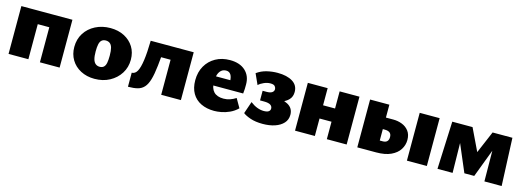

<svg xmlns="http://www.w3.org/2000/svg" viewBox="-7 -1042 4512 1656"><g transform="rotate(15 2248.5 -213.5)"><path d="M327 0V-427H503V0ZM47 0V-427H224V0ZM135 -313V-427H410V-313Z M817 16Q748 16 693.5 -12.5Q639 -41 609 -91Q579 -141 579 -205Q579 -275 613 -328.5Q647 -382 706.5 -412.5Q766 -443 840 -443Q910 -443 964 -415Q1018 -387 1048.5 -338Q1079 -289 1079 -224Q1079 -156 1045 -102Q1011 -48 952 -16Q893 16 817 16ZM834 -96Q857 -96 870.5 -108.5Q884 -121 889 -146.5Q894 -172 894 -211Q894 -255 887 -280.5Q880 -306 865 -317.5Q850 -329 828 -329Q806 -329 792 -317Q778 -305 772.5 -280Q767 -255 767 -216Q767 -172 774.5 -146Q782 -120 797.5 -108Q813 -96 834 -96Z M1115 7V-118Q1146 -119 1163.5 -151.5Q1181 -184 1190.5 -252Q1200 -320 1202 -427H1335Q1326 -312 1317.5 -235Q1309 -158 1295 -110Q1281 -62 1258 -36.5Q1235 -11 1200.5 -2Q1166 7 1115 7ZM1410 0V-427H1586V0ZM1296 -313V-427H1482V-313Z M1886 16Q1819 16 1768 -8.5Q1717 -33 1689 -81Q1661 -129 1661 -198Q1661 -271 1692.5 -326Q1724 -381 1779.5 -412Q1835 -443 1907 -443Q1995 -443 2044.5 -397.5Q2094 -352 2094 -276Q2094 -256 2093.5 -236Q2093 -216 2090 -194H1954V-260Q1954 -303 1940 -325Q1926 -347 1898 -347Q1872 -347 1854.5 -331.5Q1837 -316 1828.5 -289.5Q1820 -263 1820 -229Q1820 -169 1849 -138Q1878 -107 1937 -107Q1966 -107 1994 -116.5Q2022 -126 2046 -142L2092 -62Q2060 -31 2022.5 -14Q1985 3 1949.5 9.5Q1914 16 1886 16ZM1741 -194 1761 -276H2085V-194Z M2319 16Q2255 16 2209.5 0.5Q2164 -15 2142 -33L2179 -141Q2210 -117 2240.5 -105.5Q2271 -94 2299 -94Q2330 -94 2343.5 -104Q2357 -114 2357 -130Q2357 -151 2339 -162.5Q2321 -174 2282 -174H2246V-260H2282Q2314 -260 2330 -271Q2346 -282 2346 -301Q2346 -313 2336 -326Q2326 -339 2295 -339Q2267 -339 2237.5 -326Q2208 -313 2191 -296L2148 -391Q2188 -420 2236 -431.5Q2284 -443 2332 -443Q2416 -443 2466 -412Q2516 -381 2516 -321Q2516 -279 2491 -252.5Q2466 -226 2427.5 -213.5Q2389 -201 2346 -201V-237Q2427 -237 2479 -209Q2531 -181 2531 -121Q2531 -77 2503 -46.5Q2475 -16 2427.5 0Q2380 16 2319 16Z M2889 0V-427H3066V0ZM2605 0V-427H2782V0ZM2693 -156V-274H2973V-156Z M3161 0V-427H3333V-107H3361Q3385 -107 3398 -120Q3411 -133 3411 -158Q3411 -184 3396 -196.5Q3381 -209 3350 -209H3293V-312H3400Q3440 -312 3477 -298Q3514 -284 3538 -253Q3562 -222 3562 -173Q3562 -127 3537 -87.5Q3512 -48 3460.5 -24Q3409 0 3329 0ZM3604 0V-427H3782V0Z M3877 0 3895 -426H4005L4012 0ZM4296 0 4293 -339 4334 -380 4199 -23H4111L3973 -347L3980 -426H4076L4182 -205H4161L4255 -426H4432L4450 0Z"/></g></svg>

Font: Ysabeau Office Black
Style: Regular
Weight: 900
Designer: Christian Thalmann (Catharsis Fonts)
Version: Version 2.001;gftools[0.9.30]; featfreeze: tnum,lnum,ss02